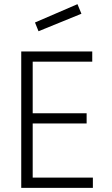

<svg xmlns="http://www.w3.org/2000/svg" viewBox="-20 -902 540 922"><path d="M148 -794 352 -882 371 -836 165 -752ZM82 0V-655H423V-606H137V-358H396V-309H137V-49H426V0Z"/></svg>

Font: Lekton
Style: Regular
Weight: 400
Designer: Paolo Mazzetti, Luciano Perondi, Raffaele Flato, Elena Papassissa, Emilio Macchia, Michela Povoleri, Tobias Seemiller, R
Version: Version 34.000